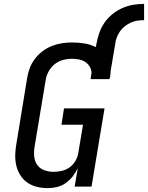

<svg xmlns="http://www.w3.org/2000/svg" viewBox="-20 -962 763 990"><path d="M226 8Q197 8 170.5 1.5Q144 -5 122 -20Q100 -35 85.5 -57.5Q71 -80 64.5 -106.5Q58 -133 58.5 -161Q59 -189 64 -217L120 -560Q124 -586 133.5 -611Q143 -636 160 -658.5Q177 -681 199.5 -698Q222 -715 247.5 -725Q273 -735 299 -739Q325 -743 351 -743Q384 -743 415.5 -738Q447 -733 474 -719L477 -735Q482 -763 491.5 -791Q501 -819 518 -844Q535 -869 559 -888.5Q583 -908 610 -920Q637 -932 665.5 -937Q694 -942 723 -942V-858Q706 -858 688.5 -855.5Q671 -853 654.5 -845.5Q638 -838 623.5 -826.5Q609 -815 598.5 -800Q588 -785 582 -768.5Q576 -752 574 -735L550 -593Q550 -587 549.5 -580Q549 -573 548 -567Q548 -565 547.5 -562.5Q547 -560 546 -558H544V-554H447L452 -587Q451 -604 442 -619Q433 -634 419 -643Q405 -652 387 -655.5Q369 -659 351 -659Q328 -659 304 -652.5Q280 -646 260.5 -630Q241 -614 229.5 -591.5Q218 -569 215 -546L158 -204Q154 -179 156.5 -154.5Q159 -130 172 -111.5Q185 -93 208 -84.5Q231 -76 256 -76Q277 -76 299 -81Q321 -86 339.5 -99.5Q358 -113 369.5 -133.5Q381 -154 384 -175L408 -319H297L310 -403H519L452 0H365L381 -95Q370 -72 354.5 -52Q339 -32 318 -17.5Q297 -3 273 2.5Q249 8 226 8Z"/></svg>

Font: Iosevka Curly Slab MdExObl
Style: Regular
Weight: 500
Width: 7
Italic angle: -9°
Monospace: yes
Designer: Belleve Invis
Foundry: Belleve Invis
Version: Version 11.1.0; ttfautohint (v1.8.3)